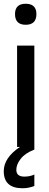

<svg xmlns="http://www.w3.org/2000/svg" viewBox="-31 -783 263 1023"><path d="M60 -540H152V14Q103 33 79.5 63Q56 93 56 122Q56 158 99 158Q128 158 152 147V208Q136 214 121 217Q106 220 89 220Q-11 220 -11 129Q-11 58 75 0H60ZM106 -651Q49 -651 49 -708Q49 -763 106 -763Q163 -763 163 -708Q163 -651 106 -651Z"/></svg>

Font: Encode Sans Compressed
Style: Medium
Weight: 500
Designer: Pablo Impallari, Andres Torresi
Foundry: Pablo Impallari, Andres Torresi
Version: Version 1.000; ttfautohint (v1.00) -l 8 -r 50 -G 200 -x 14 -